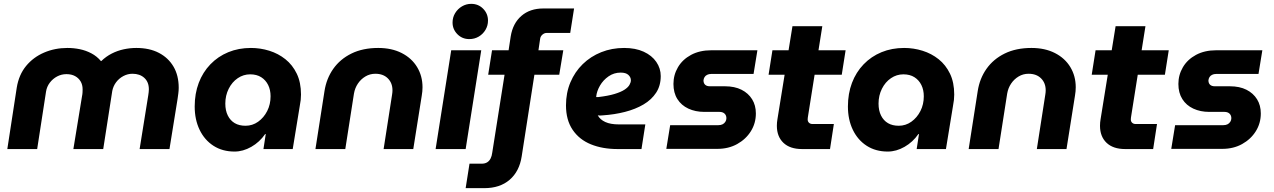

<svg xmlns="http://www.w3.org/2000/svg" viewBox="-20 -774 6616 997"><path d="M18 0 67 -319Q78 -386 115.5 -431.5Q153 -477 209 -501Q265 -525 330 -525Q363 -525 394.5 -518.5Q426 -512 454.5 -497Q483 -482 504 -457H506Q531 -481 560.5 -496Q590 -511 622.5 -518Q655 -525 688 -525Q756 -525 805 -499.5Q854 -474 881 -428Q908 -382 908 -318Q908 -304 906 -289Q904 -274 902 -260L860 0H705L750 -280Q751 -287 752 -295Q753 -303 753 -310Q753 -348 729.5 -369.5Q706 -391 668 -391Q643 -391 620.5 -379Q598 -367 583 -347Q568 -327 563 -302L516 0H361L406 -275Q408 -284 408.5 -293.5Q409 -303 409 -310Q409 -334 398.5 -351.5Q388 -369 369.5 -379Q351 -389 325 -389Q299 -389 276.5 -377Q254 -365 238.5 -344.5Q223 -324 219 -298L173 0Z M1198 13Q1135 13 1088.5 -17Q1042 -47 1016.5 -100Q991 -153 991 -221Q991 -288 1012 -343.5Q1033 -399 1072.5 -440Q1112 -481 1165.5 -503Q1219 -525 1283 -525Q1332 -525 1378.5 -510.5Q1425 -496 1462 -466.5Q1499 -437 1521 -391.5Q1543 -346 1543 -283Q1543 -269 1541.5 -255Q1540 -241 1536 -220L1500 0H1348L1360 -78H1357Q1328 -36 1285 -11.5Q1242 13 1198 13ZM1255 -121Q1291 -121 1320.5 -142Q1350 -163 1367.5 -197.5Q1385 -232 1385 -274Q1385 -307 1372.5 -332.5Q1360 -358 1336.5 -373Q1313 -388 1279 -388Q1244 -388 1214.5 -368Q1185 -348 1167.5 -313Q1150 -278 1150 -236Q1150 -200 1163 -174Q1176 -148 1199 -134.5Q1222 -121 1255 -121Z M1618 0 1665 -301Q1675 -366 1710.5 -416.5Q1746 -467 1805 -496Q1864 -525 1944 -525Q2014 -525 2066 -498.5Q2118 -472 2146 -425.5Q2174 -379 2174 -321Q2174 -311 2173 -299.5Q2172 -288 2170 -277L2126 0H1972L2016 -283Q2017 -289 2017.5 -294.5Q2018 -300 2018 -305Q2018 -343 1994 -367Q1970 -391 1929 -391Q1901 -391 1877.5 -377Q1854 -363 1838.5 -340Q1823 -317 1818 -288L1773 0Z M2242 0 2323 -513H2479L2398 0ZM2417 -571Q2380 -571 2355 -596.5Q2330 -622 2330 -657Q2330 -684 2343.5 -706Q2357 -728 2379 -741Q2401 -754 2427 -754Q2464 -754 2489 -728.5Q2514 -703 2514 -667Q2514 -641 2501 -619Q2488 -597 2466 -584Q2444 -571 2417 -571Z M2398 203 2418 76H2481Q2498 76 2509.5 69Q2521 62 2527.5 49Q2534 36 2536 19L2600 -386H2515L2535 -513H2621L2632 -585Q2643 -653 2687.5 -691.5Q2732 -730 2801 -730H2961L2941 -603H2819Q2807 -603 2797 -594.5Q2787 -586 2785 -574L2776 -513H2905L2884 -386H2755L2689 38Q2677 116 2626.5 159.5Q2576 203 2495 203Z M3187 0Q3109 0 3048.5 -24.5Q2988 -49 2953.5 -100Q2919 -151 2919 -227Q2919 -292 2942 -346.5Q2965 -401 3006 -441Q3047 -481 3102 -503Q3157 -525 3221 -525Q3280 -525 3322.5 -505.5Q3365 -486 3388 -452.5Q3411 -419 3411 -379Q3411 -329 3387 -292.5Q3363 -256 3321.5 -231.5Q3280 -207 3225.5 -193Q3171 -179 3110 -175Q3102 -174 3096 -174Q3090 -174 3084 -175Q3096 -153 3123 -140.5Q3150 -128 3194 -128H3331L3311 0ZM3076 -270Q3078 -270 3080.5 -270Q3083 -270 3087 -270Q3138 -276 3171 -286Q3204 -296 3222.5 -308Q3241 -320 3248.5 -333Q3256 -346 3256 -357Q3256 -373 3243 -385Q3230 -397 3203 -397Q3168 -397 3140 -377.5Q3112 -358 3095.5 -329.5Q3079 -301 3076 -273Q3076 -272 3076 -271.5Q3076 -271 3076 -270Z M3440 -1 3460 -124H3710Q3723 -124 3732 -128.5Q3741 -133 3746.5 -141.5Q3752 -150 3752 -160Q3752 -175 3742.5 -184Q3733 -193 3716 -193H3637Q3591 -193 3554.5 -210Q3518 -227 3497.5 -259.5Q3477 -292 3477 -338Q3477 -385 3500.5 -425Q3524 -465 3568.5 -489Q3613 -513 3674 -513H3913L3893 -390H3673Q3661 -390 3652 -385.5Q3643 -381 3638.5 -373.5Q3634 -366 3633 -357Q3633 -342 3641.5 -334Q3650 -326 3666 -326H3744Q3795 -326 3830.5 -308Q3866 -290 3885.5 -258.5Q3905 -227 3905 -185Q3905 -134 3879 -92.5Q3853 -51 3808 -26Q3763 -1 3705 -1Z M4145 0Q4082 0 4048 -32.5Q4014 -65 4014 -121Q4014 -138 4017 -155L4095 -638H4250L4177 -178Q4174 -161 4174 -154Q4174 -143 4181 -136.5Q4188 -130 4199 -130H4310L4290 0ZM3971 -386 3991 -513H4371L4351 -386Z M4590 13Q4527 13 4480.5 -17Q4434 -47 4408.5 -100Q4383 -153 4383 -221Q4383 -288 4404 -343.5Q4425 -399 4464.5 -440Q4504 -481 4557.5 -503Q4611 -525 4675 -525Q4724 -525 4770.5 -510.5Q4817 -496 4854 -466.5Q4891 -437 4913 -391.5Q4935 -346 4935 -283Q4935 -269 4933.5 -255Q4932 -241 4928 -220L4892 0H4740L4752 -78H4749Q4720 -36 4677 -11.5Q4634 13 4590 13ZM4647 -121Q4683 -121 4712.5 -142Q4742 -163 4759.5 -197.5Q4777 -232 4777 -274Q4777 -307 4764.5 -332.5Q4752 -358 4728.5 -373Q4705 -388 4671 -388Q4636 -388 4606.5 -368Q4577 -348 4559.5 -313Q4542 -278 4542 -236Q4542 -200 4555 -174Q4568 -148 4591 -134.5Q4614 -121 4647 -121Z M5010 0 5057 -301Q5067 -366 5102.5 -416.5Q5138 -467 5197 -496Q5256 -525 5336 -525Q5406 -525 5458 -498.5Q5510 -472 5538 -425.5Q5566 -379 5566 -321Q5566 -311 5565 -299.5Q5564 -288 5562 -277L5518 0H5364L5408 -283Q5409 -289 5409.5 -294.5Q5410 -300 5410 -305Q5410 -343 5386 -367Q5362 -391 5321 -391Q5293 -391 5269.5 -377Q5246 -363 5230.5 -340Q5215 -317 5210 -288L5165 0Z M5823 0Q5760 0 5726 -32.5Q5692 -65 5692 -121Q5692 -138 5695 -155L5773 -638H5928L5855 -178Q5852 -161 5852 -154Q5852 -143 5859 -136.5Q5866 -130 5877 -130H5988L5968 0ZM5649 -386 5669 -513H6049L6029 -386Z M6062 -1 6082 -124H6332Q6345 -124 6354 -128.5Q6363 -133 6368.5 -141.5Q6374 -150 6374 -160Q6374 -175 6364.5 -184Q6355 -193 6338 -193H6259Q6213 -193 6176.5 -210Q6140 -227 6119.5 -259.5Q6099 -292 6099 -338Q6099 -385 6122.5 -425Q6146 -465 6190.5 -489Q6235 -513 6296 -513H6535L6515 -390H6295Q6283 -390 6274 -385.5Q6265 -381 6260.5 -373.5Q6256 -366 6255 -357Q6255 -342 6263.5 -334Q6272 -326 6288 -326H6366Q6417 -326 6452.5 -308Q6488 -290 6507.5 -258.5Q6527 -227 6527 -185Q6527 -134 6501 -92.5Q6475 -51 6430 -26Q6385 -1 6327 -1Z"/></svg>

Font: MuseoModerno
Style: Bold Italic
Weight: 700
Italic angle: -9°
Designer: Pablo Cosgaya, Héctor Gatti, Marcela Romero, and the Authors of The MuseoModerno Project.
Foundry: Omnibus-Type Team
Version: Version 1.003